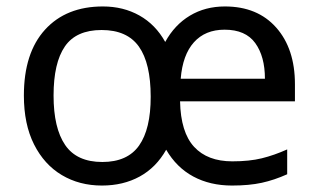

<svg xmlns="http://www.w3.org/2000/svg" viewBox="-20 -565 986 595"><path d="M677 -545Q778 -545 836 -479.5Q894 -414 894 -304V-251H538Q540 -155 581.5 -110Q623 -65 700 -65Q753 -65 791.5 -74.5Q830 -84 870 -102V-25Q830 -7 791 1.5Q752 10 699 10Q631 10 579 -18Q527 -46 495 -101Q464 -46 413 -18Q362 10 296 10Q226 10 171.5 -22.5Q117 -55 85.5 -117.5Q54 -180 54 -269Q54 -401 119.5 -473Q185 -545 299 -545Q362 -545 412 -517Q462 -489 492 -435Q521 -488 568.5 -516.5Q616 -545 677 -545ZM295 -472Q216 -472 181 -421Q146 -370 146 -269Q146 -168 182 -115.5Q218 -63 297 -63Q375 -63 411 -114Q447 -165 447 -265Q447 -369 410.5 -420.5Q374 -472 295 -472ZM676 -473Q616 -473 581 -434Q546 -395 540 -321H801Q801 -390 771 -431.5Q741 -473 676 -473Z"/></svg>

Font: Noto Sans Balinese
Style: Regular
Weight: 400
Designer: Aditya Bayu, David Williams
Foundry: David Williams
Version: Version 2.003